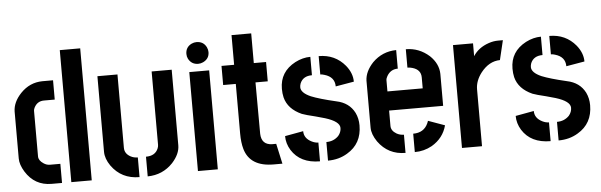

<svg xmlns="http://www.w3.org/2000/svg" viewBox="-46 -848 3149 1006"><g transform="rotate(-5 1528.0 -344.5)"><path d="M29.3 -147.5V-394.5Q30.3 -444.3 73.2 -489.3Q121.1 -539.1 187.5 -540H244.1V-438.5H187.5Q152.3 -438.5 135.7 -406.2Q130.9 -396.5 130.9 -389.6V-149.4Q130.9 -127.9 156.2 -111.3Q171.9 -100.6 189.5 -100.6H244.1V0H189.5Q100.6 0 52.7 -77.1Q29.3 -115.2 29.3 -147.5ZM293 0V-694.3H400.4V0Z M477.5 -143.6V-541H583V-155.3Q583 -124 614.3 -107.4Q630.9 -98.6 651.4 -98.6V4.9Q556.6 4.9 503.9 -69.3Q477.5 -107.4 477.5 -143.6ZM694.3 4.9V-98.6Q743.2 -98.6 758.8 -136.7Q762.7 -146.5 762.7 -155.3V-541H868.2V-143.6Q868.2 -97.7 827.1 -52.7Q773.4 3.9 694.3 4.9Z M952.1 -616.2Q952.1 -652.3 984.4 -668Q997.1 -673.8 1009.8 -673.8Q1046.9 -673.8 1062.5 -641.6Q1068.4 -628.9 1068.4 -616.2Q1068.4 -581.1 1035.2 -565.4Q1022.5 -559.6 1009.8 -559.6Q974.6 -559.6 958 -590.8Q952.1 -602.5 952.1 -616.2ZM959 0V-520.5H1063.5V0Z M1129.9 -437.5V-538.1H1196.3V-694.3H1299.8V-538.1H1364.3V-436.5H1299.8L1300.8 -166Q1302.7 -107.4 1359.4 -106.4H1379.9L1403.3 0H1357.4Q1233.4 0 1206.1 -94.7Q1196.3 -128.9 1196.3 -175.8V-437.5Z M1429.7 -142.6 1526.4 -160.2Q1526.4 -122.1 1566.4 -102.5Q1584 -93.8 1600.6 -93.8V4.9Q1497.1 4.9 1451.2 -68.4Q1429.7 -103.5 1429.7 -142.6ZM1434.6 -390.6Q1434.6 -480.5 1517.6 -524.4Q1557.6 -544.9 1597.7 -544.9V-448.2Q1550.8 -448.2 1535.2 -411.1Q1531.2 -400.4 1531.2 -390.6Q1531.2 -361.3 1582 -338.9Q1625 -321.3 1712.9 -300.8Q1780.3 -287.1 1808.6 -231.4Q1823.2 -201.2 1823.2 -165Q1823.2 -68.4 1745.1 -22.5Q1700.2 4.9 1642.6 4.9V-92.8Q1681.6 -92.8 1707 -119.1Q1722.7 -137.7 1722.7 -160.2Q1722.7 -194.3 1646.5 -217.8Q1630.9 -222.7 1597.7 -231.4Q1547.9 -243.2 1527.3 -251Q1455.1 -283.2 1439.5 -345.7Q1434.6 -366.2 1434.6 -390.6ZM1641.6 -448.2V-544.9Q1727.5 -544.9 1780.3 -481.4Q1813.5 -440.4 1813.5 -395.5L1716.8 -378.9Q1716.8 -428.7 1663.1 -444.3Q1651.4 -448.2 1641.6 -448.2Z M1879.9 -147.5V-395.5Q1881.8 -443.4 1923.8 -488.3Q1975.6 -540 2048.8 -541V-443.4Q2010.7 -443.4 1991.2 -409.2Q1984.4 -397.5 1984.4 -387.7V-329.1H2169.9V-386.7Q2169.9 -427.7 2125 -440.4Q2112.3 -444.3 2099.6 -444.3V-541Q2168.9 -541 2222.7 -493.2Q2267.6 -450.2 2268.6 -396.5V-228.5H1984.4V-147.5Q1984.4 -122.1 2012.7 -105.5Q2030.3 -95.7 2050.8 -95.7V0Q1960 0 1907.2 -73.2Q1879.9 -113.3 1879.9 -147.5ZM2099.6 0V-96.7Q2156.2 -96.7 2177.7 -144.5Q2180.7 -151.4 2182.6 -157.2L2269.5 -126Q2252 -59.6 2190.4 -23.4Q2148.4 0 2099.6 0Z M2347.7 0V-541H2453.1V-473.6Q2480.5 -516.6 2535.2 -535.2Q2560.5 -543.9 2585 -543.9H2610.4L2585.9 -441.4Q2528.3 -440.4 2485.4 -385.7Q2453.1 -343.8 2453.1 -298.8V0Z M2642.6 -142.6 2739.3 -160.2Q2739.3 -122.1 2779.3 -102.5Q2796.9 -93.8 2813.5 -93.8V4.9Q2710 4.9 2664.1 -68.4Q2642.6 -103.5 2642.6 -142.6ZM2647.5 -390.6Q2647.5 -480.5 2730.5 -524.4Q2770.5 -544.9 2810.5 -544.9V-448.2Q2763.7 -448.2 2748 -411.1Q2744.1 -400.4 2744.1 -390.6Q2744.1 -361.3 2794.9 -338.9Q2837.9 -321.3 2925.8 -300.8Q2993.2 -287.1 3021.5 -231.4Q3036.1 -201.2 3036.1 -165Q3036.1 -68.4 2958 -22.5Q2913.1 4.9 2855.5 4.9V-92.8Q2894.5 -92.8 2919.9 -119.1Q2935.5 -137.7 2935.5 -160.2Q2935.5 -194.3 2859.4 -217.8Q2843.8 -222.7 2810.5 -231.4Q2760.7 -243.2 2740.2 -251Q2668 -283.2 2652.3 -345.7Q2647.5 -366.2 2647.5 -390.6ZM2854.5 -448.2V-544.9Q2940.4 -544.9 2993.2 -481.4Q3026.4 -440.4 3026.4 -395.5L2929.7 -378.9Q2929.7 -428.7 2876 -444.3Q2864.3 -448.2 2854.5 -448.2Z"/></g></svg>

Font: Post No Bills Jaffna
Style: Bold
Weight: 700
Designer: Kosala Senevirathne, Siva Puranthara, Lasantha Premarathna, Tharique Azeez
Foundry: Mooniak
Version: Version 1.220 ; ttfautohint (v1.6)